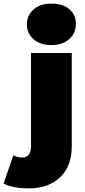

<svg xmlns="http://www.w3.org/2000/svg" viewBox="-119 -841 471 1065"><path d="M40 204Q0 204 -36.5 197.5Q-73 191 -99 177L-45 20Q-21 33 6 33Q26 33 39.5 18Q53 3 53 -30V-547H279V-28Q279 25 263 68Q247 111 216 141Q185 171 141 187.5Q97 204 40 204ZM166 -591Q103 -591 66.5 -624Q30 -657 30 -706Q30 -755 66.5 -788Q103 -821 166 -821Q229 -821 265.5 -790Q302 -759 302 -710Q302 -658 265.5 -624.5Q229 -591 166 -591Z"/></svg>

Font: Montserrat-Alt1 Black
Style: Regular
Weight: 900
Designer: Differentunic
Foundry: Differentunic
Version: Version 7.222